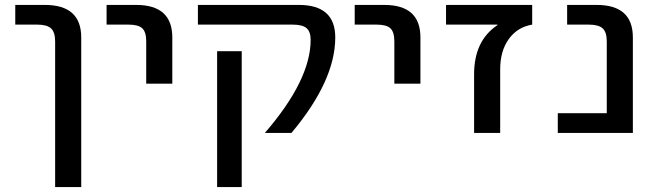

<svg xmlns="http://www.w3.org/2000/svg" viewBox="-20 -540 2658 780"><path d="M42 -440V-520H162Q310 -520 310 -388V220H204V-372Q204 -409 187.5 -424.5Q171 -440 131 -440Z M413 -440V-520H533Q680 -520 680 -388V-200H574V-372Q574 -410 558 -425Q542 -440 502 -440Z M862 220V-332H962V220ZM1342 -388Q1342 -212 1164 0H1056Q1242 -215 1242 -378Q1242 -411 1225.5 -425.5Q1209 -440 1169 -440H784V-520H1194Q1342 -520 1342 -388Z M1421 -440V-520H1541Q1688 -520 1688 -388V-200H1582V-372Q1582 -410 1566 -425Q1550 -440 1510 -440Z M2001 -438V-440H1792V-520H2142V-440Q2082 -430 2047 -381.5Q2012 -333 2012 -258V0H1906V-238Q1906 -375 2001 -438Z M2246 0V-80H2445V-372Q2445 -409 2428.5 -424.5Q2412 -440 2372 -440H2284V-520H2404Q2551 -520 2551 -388V0Z"/></svg>

Font: M PLUS 1p Medium
Style: Regular
Weight: 500
Version: Version 1.062